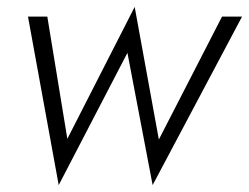

<svg xmlns="http://www.w3.org/2000/svg" viewBox="-20 -508 721 556"><path d="M61 -460H117L175 -106L370 -488L440 -104L623 -460H681L422 28L349 -355L150 28Z"/></svg>

Font: Jost* Light
Style: Italic
Weight: 300
Italic angle: -10°
Version: Version 3.7